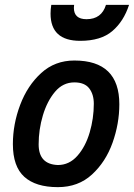

<svg xmlns="http://www.w3.org/2000/svg" viewBox="-20 -759 551 790"><path d="M218 11Q127 11 80 -31.5Q33 -74 33 -166Q33 -248 63 -327.5Q93 -407 149.5 -458.5Q206 -510 286 -510Q471 -510 471 -330Q471 -250 443 -171.5Q415 -93 358.5 -41Q302 11 218 11ZM218 -80Q265 -80 298.5 -118Q332 -156 349 -214Q366 -272 366 -332Q366 -371 347 -395.5Q328 -420 286 -420Q239 -420 206.5 -381.5Q174 -343 156.5 -284.5Q139 -226 139 -165Q139 -83 218 -80ZM310 -591Q188 -591 188 -703Q188 -720 191 -739H285L284 -727Q284 -680 336 -680Q398 -680 416 -739H511Q489 -671 442 -631Q395 -591 310 -591Z"/></svg>

Font: Storia Sans SemiBold
Style: Italic
Weight: 600
Italic angle: -13°
Designer: Campivisivi
Foundry: Accademia di Belle Arti di Urbino and students of MA course of Visual design
Version: Version 60.001;May 25, 2020;FontCreator 12.0.0.2522 64-bit